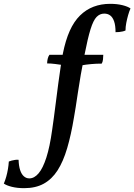

<svg xmlns="http://www.w3.org/2000/svg" viewBox="-204 -734 701 1002"><path d="M371 -714Q407 -714 435 -707Q463 -700 477 -690Q470 -674 464.5 -654.5Q459 -635 455 -614.5Q451 -594 451 -575Q445 -572 436.5 -570Q428 -568 418.5 -567Q409 -566 399 -566Q399 -601 391.5 -622.5Q384 -644 371 -653.5Q358 -663 340 -663Q317 -663 300 -645.5Q283 -628 268.5 -581.5Q254 -535 237 -448Q215 -336 202.5 -250.5Q190 -165 182 -121Q167 -30 146.5 39.5Q126 109 96.5 155Q67 201 24.5 224.5Q-18 248 -78 248Q-114 248 -142 241Q-170 234 -184 224Q-177 208 -171.5 188.5Q-166 169 -162.5 148Q-159 127 -158 109Q-151 106 -143 104Q-135 102 -125.5 100.5Q-116 99 -107 100Q-106 132 -99 153.5Q-92 175 -79.5 186Q-67 197 -51 197Q-25 197 -2.5 170.5Q20 144 38 88Q56 32 68 -55Q72 -80 77 -119Q82 -158 88 -204Q94 -250 100 -297Q106 -344 112.5 -385Q119 -426 124 -454Q138 -524 160 -573Q182 -622 213.5 -653Q245 -684 284.5 -699Q324 -714 371 -714ZM135 -448 128 -394Q107 -397 84.5 -400Q62 -403 42 -403Q42 -415 45 -427.5Q48 -440 54 -448ZM335 -448Q335 -436 333.5 -423.5Q332 -411 327 -402Q298 -402 271 -399.5Q244 -397 222 -393L229 -448Z"/></svg>

Font: Vollkorn Medium
Style: Italic
Weight: 500
Italic angle: -11°
Designer: Friedrich Althausen
Foundry: Friedrich Althausen
Version: Version 5.000